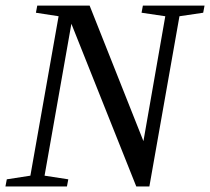

<svg xmlns="http://www.w3.org/2000/svg" viewBox="-27 -675 761 695"><path d="M571.3 -616.2 485.4 -628.9 490.2 -654.8H713.4L708.5 -628.9L622.6 -616.2L513.7 0H466.3L231.4 -588.9L134.3 -39.1L220.2 -25.9L215.3 0H-7.3L-2.4 -25.9L83 -39.1L185.1 -616.2L103 -628.9L107.9 -654.8H297.4L492.2 -164.1Z"/></svg>

Font: Tinos
Style: Italic
Weight: 400
Italic angle: -16.333°
Designer: Steve Matteson
Foundry: Monotype Imaging Inc.
Version: Version 1.32